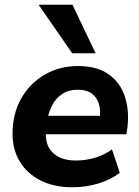

<svg xmlns="http://www.w3.org/2000/svg" viewBox="-20 -780 589 811"><path d="M286 11Q209 11 152 -17.5Q95 -46 64 -97Q33 -148 33 -215Q33 -299 69 -363Q105 -427 167.5 -464Q230 -501 309 -501Q391 -501 440 -465.5Q489 -430 508 -370.5Q527 -311 518 -239L514 -213H155L166 -291H417L401 -277Q406 -313 398 -340.5Q390 -368 368 -384.5Q346 -401 308 -401Q270 -401 243.5 -383.5Q217 -366 202 -338.5Q187 -311 181 -278L176 -243Q169 -199 181.5 -167.5Q194 -136 224.5 -119Q255 -102 301 -102Q343 -102 382.5 -114Q422 -126 453 -149L486 -50Q450 -22 397 -5.5Q344 11 286 11ZM285 -555 143 -760H286L384 -555Z"/></svg>

Font: Nunito Sans 12pt ExtraLight 12pt ExtraBold
Style: Italic
Weight: 800
Italic angle: -9°
Version: Version 3.101;gftools[0.9.27]